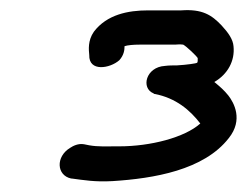

<svg xmlns="http://www.w3.org/2000/svg" viewBox="-20 -664 476 370"><path d="M360 -543C359 -542 340 -539 321 -538C314 -538 305 -538 298 -537C261 -535 251 -494 276 -484L277 -483H278C319 -475 346 -452 366 -426C336 -399 270 -382 210 -382C184 -382 169 -381 152 -384L142 -386C131 -388 121 -383 115 -379C87 -362 89 -326 117 -320H118C141 -317 163 -313 197 -315C276 -320 373 -336 421 -398C449 -433 431 -466 420 -480C412 -490 404 -497 393 -506C419 -521 433 -547 430 -575C429 -588 420 -601 407 -615C388 -635 370 -647 329 -644H265C227 -644 186 -636 161 -603C149 -586 151 -568 152 -558C151 -525 192 -532 210 -548C219 -558 220 -568 220 -575C226 -577 237 -578 249 -578H317C321 -578 326 -579 333 -578C339 -575 359 -556 361 -552V-546Z"/></svg>

Font: Stray Cat
Style: ExBdObl
Weight: 800
Version: Version 1.0